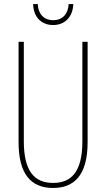

<svg xmlns="http://www.w3.org/2000/svg" viewBox="-20 -921 526 951"><path d="M343 -901H320C318 -854 291 -821 244 -821C197 -821 169 -852 167 -901H144C146 -832 189 -797 243 -797C302 -797 341 -838 343 -901ZM414 -217V-714H388V-221C388 -63 328 -15 243 -15C152 -15 98 -71 98 -221V-714H72V-217C72 -59 133 10 243 10C338 10 414 -42 414 -217Z"/></svg>

Font: Noto Sans Tamil ExtraCondensed Thin
Style: Regular
Weight: 100
Width: 2
Designer: Jelle Bosma - Monotype Design Team
Foundry: Monotype Imaging Inc.
Version: Version 2.004